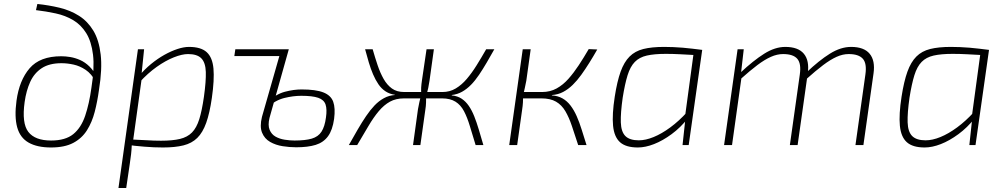

<svg xmlns="http://www.w3.org/2000/svg" viewBox="-20 -730 5058 966"><path d="M168 -710Q226 -704 280 -691Q334 -678 377.5 -650.5Q421 -623 449.5 -576Q478 -529 486.5 -456Q495 -383 478 -278Q470 -219 456.5 -167Q443 -115 417.5 -74.5Q392 -34 348.5 -11Q305 12 237 12Q167 12 124 -12.5Q81 -37 66.5 -89.5Q52 -142 63 -223Q77 -326 129 -386.5Q181 -447 288 -447Q310 -447 334 -443Q358 -439 383 -428Q408 -417 430 -395.5Q452 -374 470 -339L462 -319Q440 -359 411 -378.5Q382 -398 350.5 -405Q319 -412 289 -412Q228 -412 190 -387Q152 -362 132 -318Q112 -274 104 -217Q89 -110 122.5 -66.5Q156 -23 237 -23Q309 -23 348.5 -55Q388 -87 408.5 -147.5Q429 -208 440 -289Q456 -388 448 -454.5Q440 -521 414 -563Q388 -605 348.5 -628.5Q309 -652 260.5 -662.5Q212 -673 161 -679Z M931 -494Q991 -494 1020 -467.5Q1049 -441 1054 -385Q1059 -329 1046 -238Q1035 -161 1017.5 -112Q1000 -63 972.5 -36Q945 -9 903 1.5Q861 12 800 12Q777 12 754 11Q731 10 706.5 8Q682 6 658 3.5Q634 1 610 -3L624 -29Q678 -27 716.5 -24.5Q755 -22 790 -22Q848 -22 885.5 -31Q923 -40 946 -63.5Q969 -87 982.5 -130Q996 -173 1006 -243Q1017 -321 1015.5 -368Q1014 -415 993 -436.5Q972 -458 926 -458Q896 -458 854.5 -441.5Q813 -425 768.5 -393.5Q724 -362 682 -316L678 -346Q707 -381 740 -408Q773 -435 807 -454Q841 -473 873 -483.5Q905 -494 931 -494ZM705 -482 692 -355 695 -350 649 -18 643 -1Q642 25 639.5 46Q637 67 633 94L615 216H576L674 -482Z M1433 -482 1336 -137Q1327 -100 1336.5 -77Q1346 -54 1366.5 -42.5Q1387 -31 1413 -27Q1439 -23 1462 -23Q1516 -23 1548.5 -32.5Q1581 -42 1597.5 -67.5Q1614 -93 1620 -139Q1626 -180 1618 -204Q1610 -228 1581 -238Q1552 -248 1496 -248Q1455 -248 1410.5 -237Q1366 -226 1322 -188L1326 -218Q1370 -257 1414 -268.5Q1458 -280 1497 -280Q1569 -280 1607 -265Q1645 -250 1656.5 -218Q1668 -186 1661 -132Q1653 -75 1630 -44Q1607 -13 1568 -1Q1529 11 1470 11Q1437 11 1402 5.5Q1367 0 1339 -16Q1311 -32 1298.5 -62.5Q1286 -93 1298 -142L1393 -474ZM1433 -482 1410 -448H1159L1164 -482Z M1855 -482Q1867 -440 1880 -401.5Q1893 -363 1910 -333Q1927 -303 1951.5 -285Q1976 -267 2014 -267L2013 -235Q1972 -235 1942 -218.5Q1912 -202 1885.5 -170.5Q1859 -139 1833.5 -95.5Q1808 -52 1777 0H1735Q1758 -41 1779.5 -78Q1801 -115 1822 -146Q1843 -177 1864.5 -199.5Q1886 -222 1911.5 -236Q1937 -250 1967 -252V-253Q1940 -257 1919.5 -270.5Q1899 -284 1884 -306Q1869 -328 1857 -356Q1845 -384 1835.5 -416Q1826 -448 1817 -482ZM2105 -267 2101 -235H1988L1992 -267ZM2163 -482 2141 -324Q2138 -304 2134.5 -287Q2131 -270 2124 -250Q2124 -231 2123.5 -213.5Q2123 -196 2120 -178L2095 0H2058L2083 -181Q2086 -198 2090 -216.5Q2094 -235 2100 -254Q2098 -273 2099 -289.5Q2100 -306 2103 -326L2126 -482ZM2231 -267 2226 -235H2120L2125 -267ZM2467 -482Q2448 -448 2429 -415.5Q2410 -383 2390.5 -354Q2371 -325 2350 -303.5Q2329 -282 2305 -268.5Q2281 -255 2253 -252V-250Q2282 -247 2302.5 -233.5Q2323 -220 2338.5 -197.5Q2354 -175 2366 -145Q2378 -115 2389 -78Q2400 -41 2412 0H2373Q2357 -52 2344 -95.5Q2331 -139 2314.5 -170.5Q2298 -202 2271.5 -218.5Q2245 -235 2204 -235L2206 -267Q2243 -267 2273 -285Q2303 -303 2328.5 -333Q2354 -363 2378 -401.5Q2402 -440 2426 -482Z M2985 -481Q2965 -446 2945 -414Q2925 -382 2904.5 -353.5Q2884 -325 2861.5 -303Q2839 -281 2813.5 -267.5Q2788 -254 2758 -252L2756 -250Q2787 -248 2810 -235Q2833 -222 2850.5 -199Q2868 -176 2881.5 -145.5Q2895 -115 2906.5 -78Q2918 -41 2931 0H2889Q2872 -52 2857.5 -95.5Q2843 -139 2824.5 -170.5Q2806 -202 2777.5 -218.5Q2749 -235 2704 -235L2707 -267Q2748 -267 2780.5 -285Q2813 -303 2840 -333.5Q2867 -364 2892 -402Q2917 -440 2942 -483ZM2650 -482 2628 -324Q2624 -304 2620.5 -287.5Q2617 -271 2612 -250Q2612 -232 2611 -214.5Q2610 -197 2607 -178L2582 0H2542L2610 -482ZM2735 -267 2731 -235H2599L2604 -267Z M3321 -494Q3344 -494 3367.5 -493Q3391 -492 3415.5 -490Q3440 -488 3464 -485Q3488 -482 3513 -479L3496 -452Q3441 -455 3403 -457Q3365 -459 3330 -459Q3272 -459 3234.5 -450.5Q3197 -442 3174 -418.5Q3151 -395 3137.5 -351.5Q3124 -308 3113 -239Q3102 -162 3103.5 -114.5Q3105 -67 3126.5 -45.5Q3148 -24 3194 -24Q3228 -24 3268.5 -40.5Q3309 -57 3352.5 -89Q3396 -121 3437 -166L3441 -135Q3404 -88 3359 -55Q3314 -22 3270.5 -5Q3227 12 3189 12Q3129 12 3099.5 -14.5Q3070 -41 3064.5 -97.5Q3059 -154 3073 -244Q3085 -321 3102.5 -369.5Q3120 -418 3147.5 -445.5Q3175 -473 3217 -483.5Q3259 -494 3321 -494ZM3472 -479H3513L3445 0H3414L3427 -120L3424 -125Z M3722 -482 3708 -360 3711 -343 3663 0H3623L3691 -482ZM3931 -494Q3996 -494 4024.5 -459.5Q4053 -425 4044 -361L3993 0H3954L4004 -355Q4012 -410 3991.5 -434Q3971 -458 3920 -458Q3890 -458 3858.5 -444Q3827 -430 3790.5 -402.5Q3754 -375 3706 -332V-365Q3770 -425 3824.5 -459.5Q3879 -494 3931 -494ZM4262 -494Q4327 -494 4355.5 -459.5Q4384 -425 4375 -361L4324 0H4284L4334 -355Q4342 -411 4321 -434.5Q4300 -458 4250 -458Q4220 -458 4189 -444Q4158 -430 4121.5 -402.5Q4085 -375 4037 -332V-365Q4101 -426 4155.5 -460Q4210 -494 4262 -494Z M4764 -494Q4787 -494 4810.5 -493Q4834 -492 4858.5 -490Q4883 -488 4907 -485Q4931 -482 4956 -479L4939 -452Q4884 -455 4846 -457Q4808 -459 4773 -459Q4715 -459 4677.5 -450.5Q4640 -442 4617 -418.5Q4594 -395 4580.5 -351.5Q4567 -308 4556 -239Q4545 -162 4546.5 -114.5Q4548 -67 4569.5 -45.5Q4591 -24 4637 -24Q4671 -24 4711.5 -40.5Q4752 -57 4795.5 -89Q4839 -121 4880 -166L4884 -135Q4847 -88 4802 -55Q4757 -22 4713.5 -5Q4670 12 4632 12Q4572 12 4542.5 -14.5Q4513 -41 4507.5 -97.5Q4502 -154 4516 -244Q4528 -321 4545.5 -369.5Q4563 -418 4590.5 -445.5Q4618 -473 4660 -483.5Q4702 -494 4764 -494ZM4915 -479H4956L4888 0H4857L4870 -120L4867 -125Z"/></svg>

Font: Exo 2 ExtraLight
Style: Italic
Weight: 250
Italic angle: -8°
Designer: Natanael Gama
Foundry: Natanael Gama
Version: Version 2.010